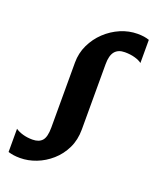

<svg xmlns="http://www.w3.org/2000/svg" viewBox="-142 -838 768 936"><g transform="rotate(20 242.0 -370.5)"><path d="M76 12Q57 12 42.2 9.8Q27.5 7.5 14 3.5V-117Q29.5 -106 52.5 -99.5Q75.5 -93 102 -93Q136 -93 152.5 -112Q169 -131 169 -180V-517Q169 -566 189.5 -609Q210 -652 244.2 -684.2Q278.5 -716.5 321.2 -734.8Q364 -753 409 -753Q427 -753 442 -750.8Q457 -748.5 469.5 -744V-624Q456 -634.5 432.8 -641Q409.5 -647.5 381 -647.5Q346.5 -647.5 329.2 -626.5Q312 -605.5 312 -561V-221.5Q312 -167.5 291 -124.2Q270 -81 235.2 -50.5Q200.5 -20 159 -4Q117.5 12 76 12Z"/></g></svg>

Font: Merriweather 24pt SemiCondensed
Style: Bold
Weight: 700
Width: 4
Designer: Eben Sorkin
Foundry: Eben Sorkin
Version: Version 2.100